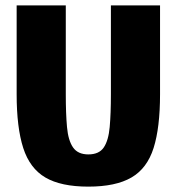

<svg xmlns="http://www.w3.org/2000/svg" viewBox="-20 -687 658 715"><path d="M576 -336Q576 -212 552 -136Q528 -60 469.5 -26Q411 8 309 8Q207 8 149 -26Q91 -60 66.5 -136Q42 -212 42 -336V-667H225V-336Q225 -264 229.5 -214Q234 -164 252 -138Q270 -112 309 -112Q349 -112 366.5 -138Q384 -164 388.5 -214Q393 -264 393 -336V-667H576Z"/></svg>

Font: Epunda Sans Black
Style: Regular
Weight: 900
Designer: Simon Atzbach
Foundry: typofactur
Version: Version 2.204; ttfautohint (v1.8.4.7-5d5b)